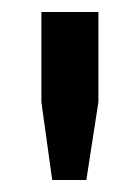

<svg xmlns="http://www.w3.org/2000/svg" viewBox="-20 -707 234 320"><path d="M67 -407 49 -536.8V-687H144V-536.8L123.9 -407Z"/></svg>

Font: Archivo SemiBold SemiExpanded
Style: Regular
Weight: 600
Width: 6
Version: Version 2.001